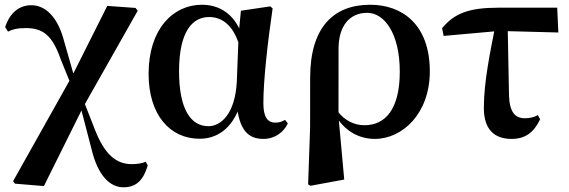

<svg xmlns="http://www.w3.org/2000/svg" viewBox="-20 -572 2408 813"><path d="M43.4 205.7 165.9 215.9 331.2 -116.8 563 -526.4 554.1 -538.4 434.2 -547 284.4 -248.5 35.4 195.2ZM502.8 221.1C559.7 221.1 587.8 187.7 605.7 128.5L596.9 112.5C584.1 120 558.9 123 538.1 123C475.2 123 424.4 86.6 381.6 -23.9L332.7 -148.6L308.5 -127.7H318.9L367.3 58.3C395.2 175.5 447.8 221.1 502.8 221.1ZM282.1 -209.8 311.9 -231.6H298.8L247.7 -410.9C221.4 -501.7 171.3 -549.9 112.5 -549.9C61.9 -549.9 22.2 -518.5 1.8 -457.5L14 -438.1C30.7 -446.9 51.6 -453.1 88.8 -453.1C158.2 -453.1 200.6 -426.8 236.8 -321.5Z M825.3 15.5C893.8 15.5 962.4 -21.6 997.4 -128.7L982.4 -127.3C993.7 -24.9 1027.5 16.2 1095.5 16.2C1144.3 16.2 1182 -12.8 1198.7 -49.4L1187 -64.5C1175.2 -58 1164.2 -52.7 1146.7 -52.7C1112.5 -52.7 1095.2 -76.4 1095.2 -135.4C1095.2 -229 1112.7 -388.7 1134.4 -536.5L1124.4 -545L1000.1 -526.6L990.6 -428L982.8 -227.4C976 -90.4 915.7 -37.6 862.5 -37.6C788.2 -37.6 738.2 -108.9 738.2 -269.8C738.2 -440.9 796 -499.9 865.4 -499.9C923.5 -499.9 976.2 -460.9 1000.2 -353.7L1021.5 -381.8H1015C995.2 -490.5 928.2 -551.9 835.1 -551.9C712.5 -551.9 609.2 -448.8 609.2 -259.4C609.2 -86.1 699 15.5 825.3 15.5Z M1284.7 208.4 1294.2 214.7 1437.6 188.3 1413.7 -74.4 1413.3 -86.8 1413.6 -369.3C1414.6 -461.6 1459.8 -517.7 1535 -517.7C1606.4 -517.7 1672.8 -432.4 1672.8 -268.3C1672.8 -109.2 1611.4 -41.8 1523.5 -41.8C1476.1 -41.8 1438.7 -64.1 1411.4 -98.6L1395.5 -84.8H1399.9C1434.2 -24.1 1493.2 16.2 1567 16.2C1684.2 16.2 1800 -91.1 1800 -270C1800 -467.7 1683.6 -551.9 1547.5 -551.9C1392 -551.9 1293.3 -455.7 1293.3 -243.1L1293.1 -31.5Z M1858.6 -419.9 2093.7 -441 2344.3 -434.4 2339.4 -539.4H2089.8C1964.8 -539.4 1903.5 -515.1 1851.9 -452.5ZM2145.7 16.2C2205.2 16.2 2240.2 -11.3 2267 -66.6L2257.8 -84.6C2241 -75.6 2224 -71.3 2202.5 -71.3C2162.6 -71.3 2138.1 -95.3 2135.4 -165.9L2129.7 -459.8H2076.8C2056.8 -356.6 2028.8 -227.3 2028.8 -114.6C2028.8 -20 2077.2 16.2 2145.7 16.2Z"/></svg>

Font: Source Han Serif TW VF
Style: Regular
Weight: 250
Designer: Ryoko NISHIZUKA 西塚涼子 (kana & ideographs); Frank Grießhammer (Latin, Greek & Cyrillic); Wenlong ZHANG 张文龙 (bopomofo); San
Foundry: Adobe
Version: Version 2.002;hotconv 1.1.0;makeotfexe 2.6.0